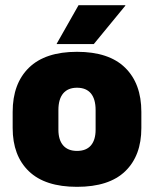

<svg xmlns="http://www.w3.org/2000/svg" viewBox="-20 -708 596 743"><path d="M278 15Q154.5 15 91.8 -45.2Q29 -105.5 29 -212.5V-275Q29 -384.5 92 -446Q155 -507.5 278 -507.5Q401.5 -507.5 464.2 -446Q527 -384.5 527 -275V-212.5Q527 -105.5 464.5 -45.2Q402 15 278 15ZM278 -124Q313.5 -124 331.8 -145.2Q350 -166.5 350 -206V-282Q350 -324.5 331.8 -346.5Q313.5 -368.5 278 -368.5Q243 -368.5 224.5 -346.5Q206 -324.5 206 -282V-206Q206 -166.5 224.5 -145.2Q243 -124 278 -124ZM284 -688H465V-686L343 -537.5H199.5V-539Z"/></svg>

Font: Anek Latin Medium ExtraBold
Style: Regular
Weight: 800
Version: Version 1.003